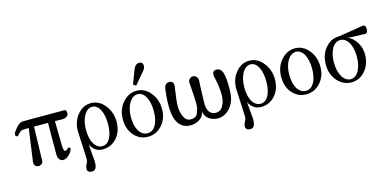

<svg xmlns="http://www.w3.org/2000/svg" viewBox="-70 -982 3117 1538"><g transform="rotate(-15 1488.5 -213.0)"><path d="M468 -335C471 -354 466 -373 453 -373H108C84 -373 58 -353 30 -312C17 -294 15 -281 24 -273C31 -266 38 -267 45 -276C60 -294 73 -304 84 -307C87 -308 106 -309 139 -309L103 -48C102 -42 101 -37 101 -32C101 -11 112 2 133 6C150 9 174 -6 175 -23L183 -309H299C299 -293 299 -247 298 -170V-43C298 -14 316 10 340 10C358 9 375 1 391 -15C408 -31 418 -49 421 -68L403 -77C396 -64 387 -57 375 -57C364 -56 359 -77 359 -118L356 -308C395 -307 416 -307 419 -307C442 -307 464 -320 468 -335Z M832 -176C832 -230 816 -276 784 -315C753 -354 715 -373 670 -373C625 -373 587 -353 556 -314C525 -275 511 -229 513 -176C518 -79 521 -6 523 43C524 62 520 77 512 90C505 103 501 115 501 126C501 148 514 159 540 159C571 159 584 131 580 75L569 -56C592 -11 626 11 672 10C717 9 755 -8 786 -43C817 -78 832 -122 832 -176ZM761 -177C761 -80 727 -16 672 -16C616 -16 578 -78 578 -174C578 -223 587 -263 605 -294C623 -326 646 -342 673 -342C726 -342 761 -276 761 -177Z M1210 -180C1210 -234 1194 -280 1163 -317C1132 -355 1095 -374 1050 -374C1005 -374 966 -355 933 -317C901 -280 885 -234 885 -180C885 -126 900 -81 931 -46C962 -11 1000 6 1045 6C1090 6 1129 -11 1161 -46C1194 -81 1210 -126 1210 -180ZM1142 -181C1142 -84 1106 -23 1051 -22C991 -21 952 -83 952 -180C952 -276 995 -345 1051 -345C1106 -345 1142 -278 1142 -181ZM1159 -553C1159 -574 1148 -585 1127 -585C1106 -585 1090 -571 1079 -542L1036 -429L1058 -414L1142 -513C1153 -526 1159 -540 1159 -553Z M1771 -147C1773 -167 1774 -188 1774 -209C1774 -264 1769 -306 1760 -335C1751 -360 1734 -372 1711 -372C1689 -372 1678 -360 1678 -335C1678 -330 1679 -326 1680 -321C1694 -267 1701 -216 1701 -167C1701 -131 1694 -101 1680 -77C1665 -50 1644 -38 1619 -39C1580 -40 1557 -64 1550 -110C1549 -116 1549 -126 1549 -140C1549 -163 1550 -199 1552 -248C1555 -298 1556 -325 1556 -328C1556 -351 1535 -369 1516 -369C1496 -369 1476 -352 1476 -329C1476 -326 1478 -302 1481 -257C1484 -212 1486 -177 1486 -154C1486 -134 1485 -120 1483 -112C1476 -87 1470 -70 1463 -61C1452 -46 1434 -39 1409 -40C1374 -41 1352 -70 1341 -127C1338 -138 1337 -152 1337 -169C1337 -200 1343 -251 1354 -322C1355 -328 1356 -333 1356 -337C1356 -358 1347 -370 1329 -373C1300 -378 1282 -363 1277 -329C1266 -252 1264 -184 1271 -127C1276 -92 1286 -64 1302 -41C1326 -8 1360 7 1404 6C1466 1 1503 -27 1514 -78C1519 -42 1538 -17 1572 -2C1586 4 1602 8 1621 9C1662 9 1696 -7 1725 -40C1752 -70 1767 -106 1771 -147Z M2145 -176C2145 -230 2129 -276 2097 -315C2066 -354 2028 -373 1983 -373C1938 -373 1900 -353 1869 -314C1838 -275 1824 -229 1826 -176C1831 -79 1834 -6 1836 43C1837 62 1833 77 1825 90C1818 103 1814 115 1814 126C1814 148 1827 159 1853 159C1884 159 1897 131 1893 75L1882 -56C1905 -11 1939 11 1985 10C2030 9 2068 -8 2099 -43C2130 -78 2145 -122 2145 -176ZM2074 -177C2074 -80 2040 -16 1985 -16C1929 -16 1891 -78 1891 -174C1891 -223 1900 -263 1918 -294C1936 -326 1959 -342 1986 -342C2039 -342 2074 -276 2074 -177Z M2523 -180C2523 -234 2507 -280 2476 -317C2445 -355 2408 -374 2363 -374C2318 -374 2279 -355 2246 -317C2214 -280 2198 -234 2198 -180C2198 -126 2213 -81 2244 -46C2275 -11 2313 6 2358 6C2403 6 2442 -11 2474 -46C2507 -81 2523 -126 2523 -180ZM2455 -181C2455 -84 2419 -23 2364 -22C2304 -21 2265 -83 2265 -180C2265 -276 2308 -345 2364 -345C2419 -345 2455 -278 2455 -181Z M2960 -373C2961 -396 2953 -408 2935 -408C2932 -408 2929 -408 2926 -407C2905 -402 2839 -392 2728 -375C2683 -375 2646 -356 2615 -319C2584 -282 2569 -237 2569 -182C2569 -128 2585 -83 2617 -47C2649 -11 2688 7 2733 7C2778 7 2816 -11 2847 -47C2878 -83 2894 -128 2894 -182C2894 -217 2885 -251 2866 -282C2847 -313 2824 -334 2796 -345C2803 -344 2823 -343 2858 -342C2887 -341 2905 -341 2912 -341C2917 -341 2932 -339 2936 -339C2950 -339 2958 -350 2960 -373ZM2826 -183C2826 -86 2788 -19 2733 -19C2677 -19 2636 -86 2636 -182C2636 -278 2675 -344 2731 -344C2787 -344 2826 -279 2826 -183Z"/></g></svg>

Font: GFS Philostratos
Style: Regular
Weight: 400
Designer: George D. Matthiopoulos
Foundry: George D. Matthiopoulos
Version: Version 1.000